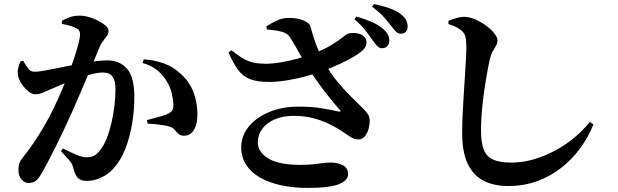

<svg xmlns="http://www.w3.org/2000/svg" viewBox="-20 -865 3040 944"><path d="M288.9 -135.1Q327 -116.1 356 -103.9Q384.9 -91.7 404.6 -91.7Q429.1 -91.7 443.6 -99.9Q458.1 -108.1 471.8 -126.6Q490.1 -148.2 504.2 -183.6Q518.2 -218.9 528 -261Q537.8 -303.1 542.8 -346.1Q547.8 -389.1 547.8 -426.8Q547.8 -467.1 533.7 -487.8Q519.5 -508.5 484.2 -508.5Q462.2 -508.5 429.4 -500.1Q396.5 -491.8 360 -478.9Q323.5 -466 289.4 -452Q255.2 -437.9 230.9 -426.8Q205.9 -416 189.1 -408.8Q172.2 -401.5 151.6 -401.5Q137.4 -401.5 119.3 -416.1Q101.1 -430.7 86.8 -452Q72.5 -473.3 68.5 -493.9Q65.1 -514.3 69.5 -531Q74 -547.7 79.9 -562.9L93.9 -566.2Q107.9 -542.1 119.5 -527.2Q131 -512.2 150.1 -512.2Q166 -512.2 191.4 -516.6Q216.8 -521 248.9 -527.4Q281.1 -533.8 316.8 -541.1Q352.6 -548.4 388.8 -554.4Q413.2 -559.4 448 -563.8Q482.8 -568.2 508 -568.2Q567.9 -568.2 604.2 -527.4Q640.5 -486.6 640.5 -386.8Q640.5 -323.4 629.6 -257.3Q618.7 -191.1 596 -133Q573.3 -74.8 536.1 -34.5Q512.1 -8.6 478 7.9Q443.9 24.4 405.9 24.4Q377.1 24.4 363.1 10.3Q349.2 -3.8 339.9 -40.9Q337.4 -50.9 332.9 -59.5Q328.3 -68.1 316.4 -81.9Q304.4 -95.8 279.8 -121.7ZM284.4 -747.7V-763Q299.8 -771.8 321.8 -780Q343.8 -788.2 375.2 -788.2Q392.1 -788.2 415.6 -781.8Q439 -775.3 461.4 -763.9Q483.7 -752.5 498.7 -739.5Q513.7 -726.4 513.7 -713.3Q513.7 -699.7 506 -688.5Q498.2 -677.4 488.2 -665.5Q478.1 -653.6 470.9 -636.8Q461.4 -613.7 444.8 -573.7Q428.1 -533.6 408 -485.5Q387.8 -437.5 367.2 -389.5Q346.5 -341.6 329.3 -303.2Q312.4 -265.3 292.8 -224Q273.1 -182.7 253.3 -142.8Q233.5 -102.9 215.8 -69.4Q198 -35.9 184.7 -12.6Q168.4 15.7 154.3 25.2Q140.2 34.7 119.8 34.7Q101.9 34.7 86.4 17.9Q70.8 1 70.8 -27.3Q70.8 -49.5 75.3 -62.5Q79.8 -75.5 93.6 -92.3Q118.2 -123 144 -160.7Q169.9 -198.4 196 -243Q222.1 -287.5 246.2 -337.4Q267.4 -382.2 286.7 -427.8Q306 -473.4 322.1 -516.2Q338.3 -559 349.7 -594.9Q361 -630.7 367.4 -656.7Q373.7 -682.8 373.7 -694.2Q373.7 -704.4 370.5 -712Q367.3 -719.6 358.5 -724.3Q346 -732.2 325.5 -738Q305 -743.8 284.4 -747.7ZM680.7 -555 686.7 -573Q735.9 -570.7 784.2 -553.8Q832.5 -536.9 869.7 -501Q912.2 -462.6 931.5 -411.1Q950.7 -359.7 950.7 -301.2Q950.7 -256.5 934.1 -227.4Q917.5 -198.3 884.9 -197.6Q867.5 -197.6 858.4 -205.9Q849.2 -214.2 840.7 -225Q832.1 -235.8 815.2 -241.9Q804.5 -245.8 785.1 -248.9Q765.8 -252.1 744.9 -254.4Q724.1 -256.7 706.3 -256.7L702.5 -274.6Q723.9 -280.5 742.3 -285.3Q760.6 -290.1 775.5 -294.6Q790.3 -299.2 801.4 -303.4Q818.1 -310.6 825.5 -320.6Q832.9 -330.5 832.3 -351Q832 -372.9 824.7 -405.3Q817.4 -437.8 797.3 -469.5Q777.5 -500.7 749.4 -522.6Q721.3 -544.5 680.7 -555Z M1812 -666.9Q1798.2 -687.1 1778 -713.6Q1757.8 -740.1 1722.9 -770.3L1732.5 -783.7Q1774.9 -771.5 1808.9 -756.6Q1842.9 -741.7 1866.1 -720.5Q1882.1 -706.2 1888.4 -692.2Q1894.8 -678.2 1894 -663.7Q1894 -648.3 1883.9 -638Q1873.8 -627.8 1857.5 -627.8Q1845.3 -628.5 1835 -638.8Q1824.6 -649.1 1812 -666.9ZM1901.2 -740.2Q1887.5 -758 1868.4 -779.9Q1849.2 -801.8 1809.6 -832L1818.5 -845.2Q1861.4 -836.5 1894.9 -824.4Q1928.5 -812.3 1948.9 -796.6Q1968.4 -782.2 1976.3 -767Q1984.2 -751.8 1984.2 -734.6Q1984.2 -718.5 1975.6 -709Q1966.9 -699.4 1951.4 -699.4Q1936.4 -699.4 1926.2 -710.3Q1916 -721.2 1901.2 -740.2ZM1447.4 -340.8Q1512.6 -340.8 1563.8 -332.3Q1615 -323.7 1643.7 -316.8Q1661.9 -313.6 1648.7 -327Q1627.5 -351 1600.8 -384Q1574.2 -417.1 1546.8 -454.9Q1519.4 -492.8 1495.3 -529.2Q1480.5 -553.4 1464.3 -581.6Q1448.2 -609.9 1433 -636.8Q1417.8 -663.6 1405.7 -681.7Q1392.7 -701.7 1364.6 -709.2Q1336.4 -716.8 1292.7 -719.9L1289.4 -735Q1313.3 -751.1 1341.2 -764.1Q1369.2 -777.1 1399.2 -777.1Q1442.1 -777.1 1471.8 -764.8Q1501.5 -752.4 1506.2 -734.6Q1517.6 -693.7 1527.5 -664.5Q1537.3 -635.3 1549.2 -609.9Q1561.1 -584.4 1576.5 -555.6Q1602.4 -508.2 1635.5 -467.7Q1668.5 -427.1 1702.5 -393.5Q1736.5 -359.8 1765.4 -331.4Q1782.7 -314.4 1790.1 -301.5Q1797.4 -288.6 1797.7 -271.1Q1798 -253.2 1792.2 -231.8Q1786.3 -210.4 1774 -195Q1761.6 -179.6 1742.7 -179.6Q1720.2 -179.6 1702.5 -192.1Q1684.8 -204.6 1660.4 -220.4Q1635.3 -237.4 1600.6 -254.5Q1566 -271.5 1522.1 -283.5Q1478.2 -295.4 1422.4 -295.4Q1370.5 -295.4 1331 -278.3Q1291.5 -261.2 1269.6 -232.1Q1247.7 -203 1247.7 -165.1Q1247.7 -117.2 1299.3 -85.8Q1350.9 -54.4 1455.9 -54.4Q1491.5 -54.4 1517.9 -57.2Q1544.4 -60.1 1565.9 -63Q1587.4 -65.8 1607.1 -65.8Q1639.9 -65.8 1665.6 -52.8Q1691.3 -39.7 1691.3 -7.3Q1691.3 21.8 1646.7 40.3Q1602 58.9 1490.9 58.9Q1420.2 58.9 1360.8 45.7Q1301.4 32.6 1257.7 7.4Q1214 -17.7 1190 -55.1Q1165.9 -92.4 1165.9 -140Q1165.9 -196.6 1202.3 -241.8Q1238.8 -286.9 1302.8 -313.9Q1366.8 -340.8 1447.4 -340.8ZM1516.4 -600.1Q1577.6 -623.3 1613 -645.7Q1648.4 -668.1 1667.1 -683.6Q1685.9 -699 1698.3 -701.4Q1716.4 -704.3 1738 -700.8Q1759.6 -697.2 1771.7 -683.4Q1783.3 -670.5 1781.7 -652.3Q1780.1 -634.1 1766 -620.3Q1750 -604.6 1718.4 -585.9Q1686.7 -567.2 1646.6 -548.7Q1606.4 -530.2 1564.5 -515.2Q1531.1 -503.2 1486.8 -490.9Q1442.5 -478.6 1396.1 -470.7Q1349.8 -462.9 1309.6 -462.1Q1246 -461.4 1209.3 -475.9Q1172.7 -490.4 1149.5 -522.9Q1126.3 -555.3 1103.6 -606.6L1118.2 -618Q1151.2 -591.4 1177.2 -576.5Q1203.2 -561.5 1230.3 -556.5Q1257.4 -551.4 1292.5 -551.4Q1321.6 -552.1 1360.9 -558.5Q1400.2 -564.8 1441 -576.2Q1481.8 -587.5 1516.4 -600.1Z M2184.9 -746.8V-762.5Q2204.9 -770.4 2224.5 -776.4Q2244.2 -782.3 2263.2 -782.1Q2288.4 -781.8 2316.6 -769.6Q2344.8 -757.3 2369.6 -739.1Q2394.5 -721 2410.2 -701.2Q2425.9 -681.5 2425.9 -665.9Q2425.9 -651.8 2418.5 -639.8Q2411 -627.8 2402.4 -612.6Q2393.7 -597.3 2387.5 -571.4Q2377.6 -523 2367.7 -464Q2357.8 -404.9 2351.5 -342.9Q2345.1 -280.9 2345.1 -222.7Q2345.1 -166.2 2357.8 -131.3Q2370.5 -96.4 2403 -81Q2435.5 -65.6 2494.3 -65.6Q2549.2 -65.6 2603.4 -81.4Q2657.7 -97.3 2708.6 -124.4Q2759.5 -151.5 2803.4 -187.9Q2847.3 -224.4 2880.3 -265.6L2897.7 -253.2Q2873.1 -191.6 2833.4 -137.2Q2793.7 -82.8 2740.5 -40.7Q2687.4 1.5 2621.6 25.5Q2555.8 49.6 2478.4 49.6Q2408.1 49.6 2357.4 23.4Q2306.7 -2.7 2279.5 -60Q2252.3 -117.3 2252.3 -210.2Q2252.3 -253.1 2254.4 -301.5Q2256.6 -349.8 2259.9 -398.5Q2263.1 -447.2 2265.9 -492Q2268.7 -536.7 2270.8 -572.7Q2272.9 -608.7 2272.9 -631Q2272.9 -667.4 2268.3 -684.8Q2263.7 -702.2 2249.9 -713.8Q2237.5 -724.6 2223.7 -731.6Q2210 -738.5 2184.9 -746.8Z"/></svg>

Font: Source Han Serif JP VF
Style: Regular
Weight: 250
Designer: Ryoko NISHIZUKA 西塚涼子 (kana & ideographs); Frank Grießhammer (Latin, Greek & Cyrillic); Wenlong ZHANG 张文龙 (bopomofo); San
Foundry: Adobe
Version: Version 2.001;hotconv 1.1.0;makeotfexe 2.6.0